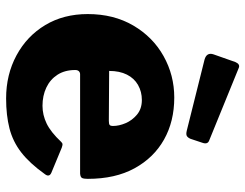

<svg xmlns="http://www.w3.org/2000/svg" viewBox="-107 -685 802 628"><g transform="rotate(90 294.0 -371.0)"><path d="M209 -216Q209 -182 224.5 -158Q240 -134 266.5 -121.5Q293 -109 326 -109Q356 -109 384 -122.5Q412 -136 444 -170Q448 -174 451 -174.5Q454 -175 463 -172L545 -138Q561 -131 549 -116Q514 -67 478.5 -39.5Q443 -12 400 -1Q357 10 302 10Q224 10 161 -24Q98 -58 62 -118Q26 -178 26 -257Q26 -342 63.5 -406Q101 -470 163.5 -505Q226 -540 299 -540Q377 -540 436.5 -506.5Q496 -473 530.5 -410Q565 -347 565 -257Q565 -245 562.5 -239Q560 -233 548 -232H223Q217 -232 213 -228Q209 -224 209 -216ZM375 -326Q385 -326 388.5 -328.5Q392 -331 392 -340Q392 -359 383 -380.5Q374 -402 355 -418Q336 -434 307 -434Q280 -434 258 -421.5Q236 -409 224 -385Q212 -361 212 -327ZM183 -740Q190 -756 202 -751L440 -654Q453 -649 447 -632L434 -593Q430 -584 424.5 -581Q419 -578 407 -581L175 -639Q150 -646 158 -669Z"/></g></svg>

Font: Libre Franklin ExtraBold
Style: Regular
Weight: 800
Designer: Pablo Impallari, Rodrigo Fuenzalida, Nhung Nguyen
Foundry: Impallari Type
Version: Version 3.000